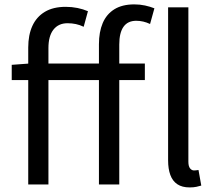

<svg xmlns="http://www.w3.org/2000/svg" viewBox="-20 -829 968 863"><path d="M106.9 0V-615.4Q106.9 -671.6 125.5 -712.5Q144.2 -753.4 181.7 -775.9Q219.2 -798.3 275.4 -798.3Q302.7 -798.3 328.4 -793.1Q354.1 -787.8 375.3 -778.6L356.1 -708.6Q338.8 -717 321.1 -720.8Q303.3 -724.6 283.4 -724.6Q243 -724.6 220.3 -695.9Q197.7 -667.3 197.7 -612.8V0ZM424.7 0V-630Q424.7 -685.2 441.7 -725.3Q458.8 -765.4 494.2 -787.4Q529.6 -809.3 583.6 -809.3Q608.8 -809.3 631.9 -804.3Q655 -799.2 674 -791.6L654.5 -721.2Q624.1 -735.6 592.5 -735.6Q554.3 -735.6 535.2 -708.7Q516.1 -681.7 516.1 -628.9V0ZM32.7 -469V-537.6L111.2 -543.4H631.1V-469ZM832.3 13.4Q798.5 13.4 777.1 -0.9Q755.6 -15.3 745.6 -42.6Q735.6 -69.9 735.6 -108.1V-796H826.7V-102.1Q826.7 -81.5 834.3 -72.2Q841.9 -62.9 851.9 -62.9Q856.2 -62.9 860.4 -63.4Q864.6 -63.9 872.2 -64.9L884.7 5.1Q875 8 862.7 10.7Q850.5 13.4 832.3 13.4Z"/></svg>

Font: Noto Sans TC Thin
Style: Regular
Weight: 100
Designer: Ryoko NISHIZUKA 西塚涼子 (kana, bopomofo & ideographs); Paul D. Hunt (Latin, Greek & Cyrillic); Sandoll Communications 산돌커뮤니
Foundry: Adobe
Version: Version 2.004-H2;hotconv 1.0.118;makeotfexe 2.5.65603